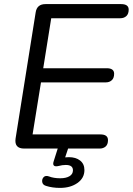

<svg xmlns="http://www.w3.org/2000/svg" viewBox="-20 -725 648 937"><path d="M98 0Q49 0 56 -49L154 -664Q160 -705 202 -705H571Q608 -705 608 -678Q608 -657 596.5 -646.5Q585 -636 567 -636H230L191 -392H501Q537 -392 537 -365Q537 -344 525.5 -333.5Q514 -323 497 -323H180L139 -69H470Q507 -69 507 -41Q507 -20 495.5 -10Q484 0 466 0ZM273 192Q235 192 204 182Q188 177 186 163Q184 149 193 139.5Q202 130 219 136Q242 145 274 145Q302 145 319 135Q336 125 336 106Q336 80 301 80Q284 80 266 85Q249 89 243 83Q237 77 242 62L268 -20H319L298 43Q308 42 316 42Q350 42 371 58.5Q392 75 392 105Q392 144 358 168Q324 192 273 192Z"/></svg>

Font: Nunito
Style: Italic
Weight: 400
Italic angle: -9°
Designer: Vernon Adams
Foundry: Vernon Adams
Version: Version 3.601; ttfautohint (v1.8.2.53-6de2)